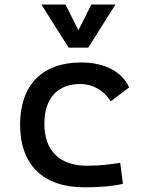

<svg xmlns="http://www.w3.org/2000/svg" viewBox="-20 -796 626 826"><path d="M342.8 9.8C397 9.8 455.1 6.8 508.8 -4.9L497.1 -95.7C451.2 -87.9 402.8 -83 354.5 -83C236.8 -83 170.9 -146.5 170.9 -264.6C170.9 -373 227.5 -434.6 325.2 -434.6C379.4 -434.6 426.8 -407.2 456.1 -359.9L535.6 -419.9C504.9 -488.3 429.7 -527.3 329.1 -527.3C160.6 -527.3 66.4 -428.7 66.4 -259.8C66.4 -85.9 166.5 9.8 342.8 9.8ZM275.4 -590.8H359.4L476.6 -776.4H373L317.4 -666L261.7 -776.4H158.2Z"/></svg>

Font: CaskaydiaCove Nerd Font
Style: Regular
Weight: 400
Designer: Aaron Bell
Foundry: Saja Typeworks
Version: Version 2111.1;Nerd Fonts 2.3.3